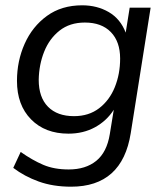

<svg xmlns="http://www.w3.org/2000/svg" viewBox="-20 -515 626 724"><path d="M248 189Q180 189 126 169.5Q72 150 30 118L58 58Q102 89 143 106.5Q184 124 239 124Q303 124 343 91.5Q383 59 394 -9L409 -101Q382 -59 338 -35Q294 -11 238 -11Q150 -11 97 -65Q44 -119 44 -210Q44 -285 73 -350Q102 -415 157 -455Q212 -495 290 -495Q346 -495 390 -469.5Q434 -444 454 -392L469 -486H548L473 -13Q441 189 248 189ZM259 -77Q315 -77 354 -107Q393 -137 413 -186.5Q433 -236 433 -294Q433 -358 398 -394Q363 -430 300 -430Q243 -430 204.5 -399.5Q166 -369 146.5 -320Q127 -271 126 -214Q126 -148 161 -112.5Q196 -77 259 -77Z"/></svg>

Font: Nunito Sans
Style: Italic
Weight: 400
Italic angle: -9°
Designer: Vernon Adams
Foundry: Vernon Adams
Version: Version 3.006; ttfautohint (v1.8.3)